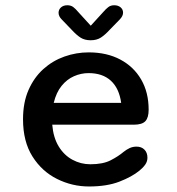

<svg xmlns="http://www.w3.org/2000/svg" viewBox="-20 -682 659 713"><path d="M310.5 10.5Q248 10.5 191.8 -17.5Q135.5 -45.5 100.5 -101Q65.5 -156.5 65.5 -239Q65.5 -301.5 86 -348Q106.5 -394.5 141 -425.5Q175.5 -456.5 219.2 -472Q263 -487.5 309.5 -487.5Q376.5 -487.5 426.5 -461Q476.5 -434.5 504.2 -386.8Q532 -339 532 -274.5Q532 -245 519.8 -232Q507.5 -219 477.5 -219H174Q178 -171 198 -138.2Q218 -105.5 249 -88.8Q280 -72 315.5 -72Q362.5 -72 391 -86.8Q419.5 -101.5 439 -118Q449.5 -126.5 461.2 -132Q473 -137.5 487 -137.5Q505.5 -137.5 516.5 -126.2Q527.5 -115 527.5 -96.5Q527.5 -82.5 519.5 -71Q511.5 -59.5 498 -48.5Q470 -25.5 423.5 -7.5Q377 10.5 310.5 10.5ZM179.5 -300H430Q422.5 -354 391.8 -382.2Q361 -410.5 309 -410.5Q281 -410.5 254.8 -399Q228.5 -387.5 208.8 -363.2Q189 -339 179.5 -300ZM425 -610 387 -571Q369.5 -552 354.2 -542.2Q339 -532.5 316.5 -532.5Q294.5 -532.5 279.2 -542.2Q264 -552 246.5 -571L209 -610Q197.5 -621.5 197.5 -634.5Q197.5 -646.5 206.5 -654.5Q215.5 -662.5 230 -662.5Q243 -662.5 251.8 -656Q260.5 -649.5 270 -638L317 -586.5L364 -638Q373 -648.5 382 -655.5Q391 -662.5 404 -662.5Q418.5 -662.5 427.8 -654.8Q437 -647 437 -635Q437 -622.5 425 -610Z"/></svg>

Font: Sono ExtraLight Monospace Medium
Style: Regular
Weight: 500
Version: Version 2.112